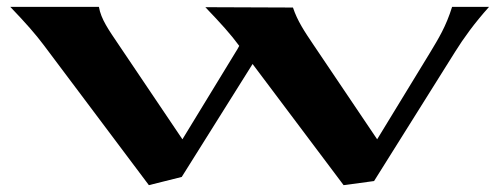

<svg xmlns="http://www.w3.org/2000/svg" viewBox="-20 -529 1459 561"><path d="M984 12 1073 0 1310 -378C1335 -418 1366 -461 1409 -509H1301C1283 -451 1261 -416 1237 -376L1082 -122L896 -398C869 -438 849 -468 836 -507L580 -508C626 -460 654 -429 679 -395C676 -389 672 -382 668 -376L513 -122L327 -398C298 -441 275 -473 269 -509H10C56 -461 84 -429 108 -397L415 12L511 -12L718 -342Z"/></svg>

Font: Coconat
Style: Bold
Weight: 900
Width: 8
Designer: Sara Lavazza
Foundry: Collletttivo
Version: Version 1.000;Glyphs 3.2 (3217)